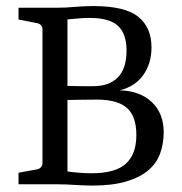

<svg xmlns="http://www.w3.org/2000/svg" viewBox="-20 -593 587 618"><path d="M276 4.4Q260.7 4.4 247.5 3.6Q234.2 2.9 220.5 2.2Q206.9 1.5 191.3 0.7Q175.6 0 155.3 0H39.6V-37.1L100 -48Q107.3 -49.5 112 -54.9Q116.7 -60.4 116.7 -68V-498.5Q116.7 -505.8 112.4 -511.3Q108 -516.7 100.7 -518.2L39.6 -530.2V-568H157.1Q190.5 -568 219.3 -570.7Q248 -573.5 280 -573.5Q382.2 -573.5 424.9 -539.1Q467.6 -504.7 467.6 -440.7Q467.6 -388.7 441.3 -351.6Q414.9 -314.5 365.5 -302.2Q430.2 -300.7 468.5 -264.5Q506.9 -228.4 506.9 -166.9Q506.9 -130.9 495.6 -99.5Q484.4 -68 457.6 -45.1Q430.9 -22.2 386.4 -8.9Q341.8 4.4 276 4.4ZM197.1 -530.5V-316.4Q220.7 -315.6 244 -315.6Q267.3 -315.6 279.6 -315.6Q331.6 -315.6 359.5 -344Q387.3 -372.4 387.3 -430.5Q387.3 -483.6 360.2 -509.5Q333.1 -535.3 267.3 -535.3Q245.5 -535.3 226.2 -533.1Q206.9 -530.9 197.1 -530.5ZM273.8 -35.3Q351.6 -35.3 385.3 -66.2Q418.9 -97.1 418.9 -158.2Q418.9 -219.3 388.2 -245.8Q357.5 -272.4 292.4 -272.4Q276 -272.4 249.1 -272Q222.2 -271.6 197.1 -271.3V-41.1Q211.6 -38.9 233.8 -37.1Q256 -35.3 273.8 -35.3Z"/></svg>

Font: Rasa
Style: Regular
Weight: 400
Version: Version 1.000;PS 1.000;hotconv 1.0.88;makeotf.lib2.5.647800;